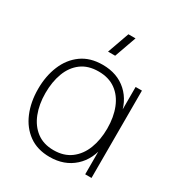

<svg xmlns="http://www.w3.org/2000/svg" viewBox="-182 -889 961 1028"><g transform="rotate(30 298.0 -375.0)"><path d="M275 15Q198.5 15 146.2 -22.8Q94 -60.5 67 -125Q40 -189.5 40 -270Q40 -350 66.8 -414.5Q93.5 -479 146 -517Q198.5 -555 276 -555Q367 -555 425.8 -501.5Q484.5 -448 497 -355L487 -328V-540H526V0H487V-214L497 -187Q484.5 -92.5 424.8 -38.8Q365 15 275 15ZM275 -27Q338.5 -27 381.2 -59Q424 -91 445.5 -146.2Q467 -201.5 467 -271Q467 -341.5 445.2 -396.2Q423.5 -451 380.8 -482Q338 -513 275 -513Q210.5 -513 168.2 -481.2Q126 -449.5 105.5 -394.8Q85 -340 85 -271Q85 -201.5 106.5 -146.2Q128 -91 170.2 -59Q212.5 -27 275 -27ZM264.5 -630H308.5L356.5 -765H312.5Z"/></g></svg>

Font: Manrope Variable Light
Style: Regular
Weight: 200
Designer: Mikhail Sharanda
Foundry: Mikhail Sharanda
Version: Version 4.505